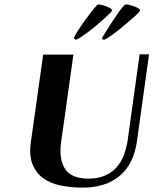

<svg xmlns="http://www.w3.org/2000/svg" viewBox="-20 -846 700 876"><path d="M660 -598 605 -203Q590 -97 526 -43.5Q462 10 357 10Q304 10 257 0.5Q210 -9 177 -33Q144 -57 128 -97.5Q112 -138 121 -199L177 -597H315L259 -199Q248 -121 276.5 -76Q305 -31 384 -31Q426 -31 457 -44Q488 -57 509.5 -80Q531 -103 543.5 -134.5Q556 -166 562 -203L617 -598ZM428 -826Q433 -826 443.5 -823.5Q454 -821 464.5 -817Q475 -813 483.5 -808Q492 -803 491 -798Q491 -795 480 -784Q469 -773 452 -758Q435 -743 415.5 -726.5Q396 -710 377.5 -696.5Q359 -683 345 -674Q331 -665 327 -665Q323 -665 320 -667.5Q317 -670 318 -674Q319 -681 335 -705.5Q351 -730 370.5 -757Q390 -784 407 -805Q424 -826 428 -826ZM549 -824Q550 -824 552 -825Q554 -826 555 -826Q560 -826 570.5 -823.5Q581 -821 592 -817Q603 -813 611.5 -808Q620 -803 619 -798Q619 -795 607.5 -783.5Q596 -772 579 -757.5Q562 -743 542.5 -726.5Q523 -710 505 -696.5Q487 -683 473 -674Q459 -665 454 -665Q444 -665 446 -674Q453 -686 467 -708Q481 -730 496 -753Q511 -776 525.5 -796Q540 -816 549 -824Z"/></svg>

Font: Gamine
Style: Bold Italic
Weight: 700
Designer: Tapiwanashe Sebastian Garikayi
Version: Version 1.000